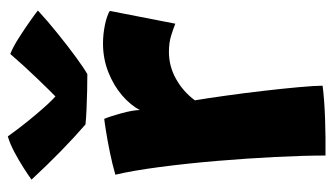

<svg xmlns="http://www.w3.org/2000/svg" viewBox="-192 -616 811 466"><g transform="rotate(-90 213.0 -382.5)"><path d="M179.5 -448Q191 -470.5 214.8 -491Q238.5 -511.5 271.2 -524.5Q304 -537.5 341 -537.5Q363.5 -537.5 386.2 -532.8Q409 -528 420 -521L389 -362Q378 -366.5 360.5 -372Q343 -377.5 320.5 -377.5Q285.5 -377.5 254.8 -360.2Q224 -343 203 -314.5Q208 -285 214.2 -240.2Q220.5 -195.5 226 -148Q231.5 -100.5 235 -61.5Q238.5 -22.5 238.5 -4.5Q203 0 157 1.5Q111 3 69 2.5Q69 -50 65.5 -119.5Q62 -189 55.8 -262.5Q49.5 -336 41 -400.5Q32.5 -465 22.5 -507.5Q46.5 -514.5 75.5 -520.5Q104.5 -526.5 128 -530.2Q151.5 -534 158 -534.5Q164 -520.5 171.5 -493.2Q179 -466 179.5 -448ZM315.5 -762.5Q332.5 -756 355.5 -741.2Q378.5 -726.5 397.5 -713Q416.5 -699.5 421 -695.5Q395 -671.5 364.2 -646.8Q333.5 -622 306.8 -602.5Q280 -583 266.5 -575.5Q249.5 -575.5 226.2 -576Q203 -576.5 180.8 -577.5Q158.5 -578.5 144.5 -580Q81 -635 10.5 -711Q21.5 -719 39.5 -730.5Q57.5 -742 77.8 -752.8Q98 -763.5 115.5 -768.5Q140.5 -733.5 169 -699.8Q197.5 -666 212.5 -653Q225.5 -665.5 256.2 -697.5Q287 -729.5 315.5 -762.5Z"/></g></svg>

Font: Grandstander
Style: Bold
Weight: 700
Designer: Tyler Finck
Foundry: Etcetera Type Co
Version: Version 1.200; ttfautohint (v1.8.3)